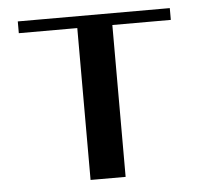

<svg xmlns="http://www.w3.org/2000/svg" viewBox="-46 -633 759 682"><g transform="rotate(-5 333.5 -291.5)"><path d="M583.5 -583.5V-541.5H375V0H250V-541.5H41.5V-583.5Z"/></g></svg>

Font: Gputeks
Style: Bold
Weight: 600
Width: 8
Version: Version 0.9